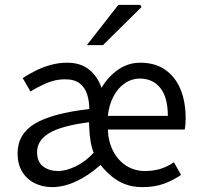

<svg xmlns="http://www.w3.org/2000/svg" viewBox="-20 -755 818 787"><path d="M194 12Q154 12 121.5 -4.5Q89 -21 70.5 -52Q52 -83 52 -126Q52 -206 123.5 -248.5Q195 -291 346 -308Q346 -339 337.5 -367Q329 -395 307.5 -412.5Q286 -430 246 -430Q207 -430 170.5 -414Q134 -398 105 -380L73 -435Q96 -450 124.5 -464.5Q153 -479 186.5 -488.5Q220 -498 256 -498Q310 -498 345 -470Q380 -442 396 -395Q424 -442 465 -470Q506 -498 555 -498Q615 -498 656.5 -469.5Q698 -441 719.5 -390Q741 -339 741 -269Q741 -256 740 -244.5Q739 -233 737 -224H422Q424 -174 444 -135.5Q464 -97 498 -75.5Q532 -54 574 -54Q609 -54 638 -63Q667 -72 693 -90L722 -38Q690 -16 652 -2Q614 12 564 12Q523 12 491.5 -0.5Q460 -13 435.5 -34Q411 -55 392 -79Q343 -35 292 -11.5Q241 12 194 12ZM218 -54Q251 -54 291 -73.5Q331 -93 364 -129Q356 -148 351.5 -174.5Q347 -201 346 -229L345 -254Q230 -239 181 -209Q132 -179 132 -132Q132 -91 157 -72.5Q182 -54 218 -54ZM422 -280H668Q668 -356 637 -394.5Q606 -433 553 -433Q520 -433 492 -414Q464 -395 445.5 -360.5Q427 -326 422 -280ZM336 -570 465 -735H555L560 -726L402 -570Z"/></svg>

Font: Mada
Style: Regular
Weight: 400
Designer: Khaled Hosny
Version: Version 1.5